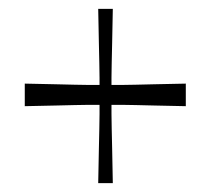

<svg xmlns="http://www.w3.org/2000/svg" viewBox="-20 -479 482 434"><path d="M36 -290Q81 -289 107 -288.5Q133 -288 149 -287.5Q165 -287 180 -287Q195 -287 217 -287Q241 -287 255.5 -287Q270 -287 286 -287.5Q302 -288 328 -288.5Q354 -289 400 -290V-239Q354 -240 328.5 -240.5Q303 -241 287 -241.5Q271 -242 256.5 -242Q242 -242 218 -242Q195 -242 180 -242Q165 -242 149 -241.5Q133 -241 107 -240.5Q81 -240 36 -239ZM202 -65Q203 -114 203.5 -142Q204 -170 204.5 -187.5Q205 -205 205 -221Q205 -237 205 -262Q205 -287 205 -303Q205 -319 204.5 -336.5Q204 -354 203.5 -382Q203 -410 202 -459H235Q234 -410 233.5 -382Q233 -354 232.5 -336.5Q232 -319 232 -303Q232 -287 232 -263Q232 -238 232 -222Q232 -206 232.5 -188.5Q233 -171 233.5 -143Q234 -115 235 -65Z"/></svg>

Font: Ojuju
Style: Regular
Weight: 400
Designer: Chisaokwu Joboson, Mirko Velimirovic
Foundry: Udi Foundry
Version: Version 1.000